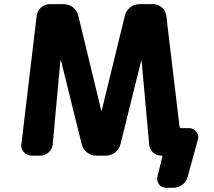

<svg xmlns="http://www.w3.org/2000/svg" viewBox="-20 -775 1040 933"><path d="M789.1 137.7Q766.6 137.7 752.9 121.1Q744.1 108.4 744.1 93.8Q744.1 87.9 745.1 82L768.6 -11.7Q770.5 -18.6 763.7 -18.6Q741.2 -18.6 724.1 -33.7Q707 -48.8 705.1 -71.3L668 -479.5Q668 -480.5 667 -480.5Q666 -480.5 666 -479.5L565.4 -74.2Q559.6 -49.8 539.6 -34.2Q519.5 -18.6 494.1 -18.6H448.2Q422.9 -18.6 402.8 -34.2Q382.8 -49.8 377 -74.2L276.4 -480.5Q275.4 -481.4 274.4 -481Q273.4 -480.5 273.4 -479.5L236.3 -75.2Q235.4 -59.6 226.6 -46.4Q217.8 -33.2 203.6 -25.9Q189.5 -18.6 173.8 -18.6H134.8Q111.3 -18.6 96.7 -35.2Q83 -49.8 83 -68.4Q83 -72.3 84 -75.2L158.2 -698.2Q161.1 -722.7 179.7 -738.8Q198.2 -754.9 222.7 -754.9H289.1Q314.5 -754.9 334.5 -739.3Q354.5 -723.6 360.4 -699.2L471.7 -239.3Q471.7 -237.3 473.1 -237.3Q474.6 -237.3 474.6 -239.3L586.9 -699.2Q592.8 -723.6 612.8 -739.3Q632.8 -754.9 658.2 -754.9H723.6Q748 -754.9 766.6 -738.8Q785.2 -722.7 788.1 -698.2L852.5 -159.2Q853.5 -152.3 861.3 -152.3H898.4Q920.9 -152.3 933.6 -134.8Q943.4 -123 943.4 -109.4Q943.4 -102.5 941.4 -96.7L892.6 82Q886.7 107.4 866.2 122.6Q845.7 137.7 820.3 137.7Z"/></svg>

Font: Rounded Mgen+ 2m bold
Style: Bold
Weight: 700
Designer: [Source Han Sans]
Ryoko NISHIZUKA  (kana & ideographs); Paul D. Hunt (Latin, Greek & Cyrillic); Wenlong ZHANG  (bopomofo
Version: Version 1.059.20150602